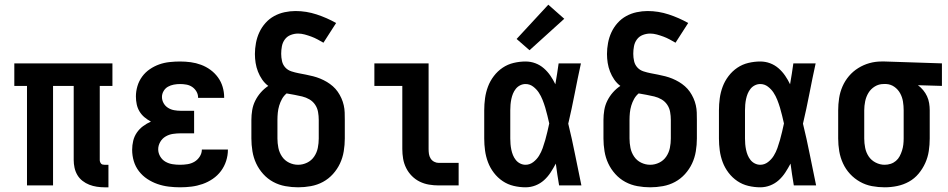

<svg xmlns="http://www.w3.org/2000/svg" viewBox="-20 -790 4040 818"><path d="M425 8Q409 8 392.5 5.5Q376 3 360.5 -3Q345 -9 331.5 -19.5Q318 -30 309.5 -44.5Q301 -59 297.5 -75.5Q294 -92 294 -108V-424H206V0H95V-424H41V-520H459V-424H405V-108Q405 -104 406.5 -100Q408 -96 410.5 -93Q413 -90 417 -89Q421 -88 425 -88H442V8Z M747 8Q723 8 698.5 5Q674 2 651 -6Q628 -14 607.5 -27.5Q587 -41 572 -60.5Q557 -80 550 -103.5Q543 -127 543 -152Q543 -171 547.5 -190Q552 -209 563 -225Q574 -241 589.5 -252.5Q605 -264 623 -272Q608 -280 595.5 -290.5Q583 -301 574.5 -315Q566 -329 562.5 -345.5Q559 -362 559 -379Q559 -401 565.5 -423Q572 -445 585.5 -463.5Q599 -482 618 -495Q637 -508 658 -515.5Q679 -523 702 -525.5Q725 -528 747 -528Q770 -528 792.5 -525Q815 -522 836.5 -514Q858 -506 876.5 -492.5Q895 -479 908.5 -460.5Q922 -442 928.5 -420Q935 -398 935 -376Q935 -375 935 -374.5Q935 -374 935 -373H824Q824 -373 824 -373.5Q824 -374 824 -374Q824 -388 817 -400Q810 -412 799 -419.5Q788 -427 774.5 -429.5Q761 -432 747 -432Q734 -432 720.5 -429.5Q707 -427 695.5 -420.5Q684 -414 677 -402Q670 -390 670 -377Q670 -377 670 -377Q670 -377 670 -377Q670 -363 677 -350.5Q684 -338 696 -330.5Q708 -323 722 -320.5Q736 -318 750 -318H807V-222H750Q733 -222 716.5 -219.5Q700 -217 685.5 -208.5Q671 -200 662.5 -185Q654 -170 654 -154Q654 -138 662.5 -123.5Q671 -109 685 -101Q699 -93 715 -90.5Q731 -88 747 -88Q763 -88 779 -90.5Q795 -93 808.5 -101Q822 -109 831 -123Q840 -137 840 -153H951V-152Q951 -152 951 -152Q951 -152 951 -152Q951 -128 943.5 -104.5Q936 -81 921.5 -61.5Q907 -42 886.5 -28Q866 -14 843 -6Q820 2 796 5Q772 8 747 8Z M1250 8Q1223 8 1195.5 3Q1168 -2 1144 -15Q1120 -28 1101.5 -48.5Q1083 -69 1071.5 -93.5Q1060 -118 1055.5 -145.5Q1051 -173 1051 -200V-279Q1051 -300 1054.5 -321Q1058 -342 1067.5 -361Q1077 -380 1091 -396Q1105 -412 1123 -424Q1108 -435 1097 -451Q1086 -467 1079 -485Q1072 -503 1069 -522Q1066 -541 1066 -560Q1066 -583 1070.5 -607Q1075 -631 1085 -652.5Q1095 -674 1111 -692Q1127 -710 1148 -721.5Q1169 -733 1192.5 -738Q1216 -743 1239 -743Q1285 -743 1329 -728.5Q1373 -714 1412 -692L1358 -608Q1346 -615 1333 -622Q1320 -629 1306.5 -634Q1293 -639 1278.5 -643Q1264 -647 1250 -647Q1234 -647 1218.5 -641Q1203 -635 1193.5 -622Q1184 -609 1181 -593Q1178 -577 1178 -561Q1178 -545 1181.5 -529.5Q1185 -514 1195.5 -502.5Q1206 -491 1221.5 -486Q1237 -481 1252.5 -478Q1268 -475 1283.5 -472Q1299 -469 1314.5 -465Q1330 -461 1344.5 -455Q1359 -449 1372.5 -441Q1386 -433 1398 -422.5Q1410 -412 1419 -399Q1428 -386 1434.5 -371.5Q1441 -357 1444.5 -341.5Q1448 -326 1448.5 -310.5Q1449 -295 1449 -279V-200Q1449 -173 1444.5 -145.5Q1440 -118 1428.5 -93.5Q1417 -69 1398.5 -48.5Q1380 -28 1356 -15Q1332 -2 1304.5 3Q1277 8 1250 8ZM1250 -88Q1270 -88 1288.5 -97Q1307 -106 1318.5 -123Q1330 -140 1334 -160Q1338 -180 1338 -200V-279Q1338 -296 1335 -313Q1332 -330 1322.5 -344Q1313 -358 1298.5 -366.5Q1284 -375 1267.5 -379Q1251 -383 1234.5 -386Q1218 -389 1201 -392Q1189 -382 1181.5 -368.5Q1174 -355 1169.5 -340Q1165 -325 1163.5 -309.5Q1162 -294 1162 -279V-200Q1162 -180 1166 -160Q1170 -140 1181.5 -123Q1193 -106 1211.5 -97Q1230 -88 1250 -88Z M1849 0Q1828 0 1807.5 -3.5Q1787 -7 1768.5 -16Q1750 -25 1735 -40Q1720 -55 1710.5 -74Q1701 -93 1697.5 -113.5Q1694 -134 1694 -155V-424H1575V-520H1806V-155Q1806 -144 1807.5 -134Q1809 -124 1814.5 -115Q1820 -106 1829.5 -101Q1839 -96 1849 -96H1934V0Z M2219 8Q2194 8 2168.5 2Q2143 -4 2121.5 -18.5Q2100 -33 2084 -54Q2068 -75 2059 -99Q2050 -123 2046.5 -148.5Q2043 -174 2043 -200V-320Q2043 -346 2046.5 -371.5Q2050 -397 2059 -421Q2068 -445 2084 -466Q2100 -487 2121.5 -501.5Q2143 -516 2168.5 -522Q2194 -528 2219 -528Q2241 -528 2261 -520.5Q2281 -513 2297 -499Q2313 -485 2325 -467.5Q2337 -450 2346 -431Q2350 -454 2353.5 -476Q2357 -498 2360 -520H2455Q2441 -456 2428.5 -391.5Q2416 -327 2401 -263Q2417 -198 2430 -132Q2443 -66 2457 0H2362Q2358 -23 2354.5 -46.5Q2351 -70 2348 -93Q2338 -74 2326 -55.5Q2314 -37 2298 -22.5Q2282 -8 2261.5 0Q2241 8 2219 8ZM2219 -88Q2237 -88 2252 -99.5Q2267 -111 2276.5 -126.5Q2286 -142 2292 -159Q2298 -176 2303 -193.5Q2308 -211 2312 -228.5Q2316 -246 2320 -264Q2316 -281 2312 -298Q2308 -315 2303 -331.5Q2298 -348 2291.5 -364.5Q2285 -381 2275.5 -395.5Q2266 -410 2251.5 -421Q2237 -432 2219 -432Q2207 -432 2196 -426.5Q2185 -421 2177.5 -411.5Q2170 -402 2165.5 -391Q2161 -380 2158.5 -368Q2156 -356 2155 -344Q2154 -332 2154 -320V-200Q2154 -188 2155 -176Q2156 -164 2158.5 -152Q2161 -140 2165.5 -129Q2170 -118 2177.5 -108.5Q2185 -99 2196 -93.5Q2207 -88 2219 -88ZM2236 -576 2181 -624 2316 -770 2384 -710Z M2750 8Q2723 8 2695.5 3Q2668 -2 2644 -15Q2620 -28 2601.5 -48.5Q2583 -69 2571.5 -93.5Q2560 -118 2555.5 -145.5Q2551 -173 2551 -200V-279Q2551 -300 2554.5 -321Q2558 -342 2567.5 -361Q2577 -380 2591 -396Q2605 -412 2623 -424Q2608 -435 2597 -451Q2586 -467 2579 -485Q2572 -503 2569 -522Q2566 -541 2566 -560Q2566 -583 2570.5 -607Q2575 -631 2585 -652.5Q2595 -674 2611 -692Q2627 -710 2648 -721.5Q2669 -733 2692.5 -738Q2716 -743 2739 -743Q2785 -743 2829 -728.5Q2873 -714 2912 -692L2858 -608Q2846 -615 2833 -622Q2820 -629 2806.5 -634Q2793 -639 2778.5 -643Q2764 -647 2750 -647Q2734 -647 2718.5 -641Q2703 -635 2693.5 -622Q2684 -609 2681 -593Q2678 -577 2678 -561Q2678 -545 2681.5 -529.5Q2685 -514 2695.5 -502.5Q2706 -491 2721.5 -486Q2737 -481 2752.5 -478Q2768 -475 2783.5 -472Q2799 -469 2814.5 -465Q2830 -461 2844.5 -455Q2859 -449 2872.5 -441Q2886 -433 2898 -422.5Q2910 -412 2919 -399Q2928 -386 2934.5 -371.5Q2941 -357 2944.5 -341.5Q2948 -326 2948.5 -310.5Q2949 -295 2949 -279V-200Q2949 -173 2944.5 -145.5Q2940 -118 2928.5 -93.5Q2917 -69 2898.5 -48.5Q2880 -28 2856 -15Q2832 -2 2804.5 3Q2777 8 2750 8ZM2750 -88Q2770 -88 2788.5 -97Q2807 -106 2818.5 -123Q2830 -140 2834 -160Q2838 -180 2838 -200V-279Q2838 -296 2835 -313Q2832 -330 2822.5 -344Q2813 -358 2798.5 -366.5Q2784 -375 2767.5 -379Q2751 -383 2734.5 -386Q2718 -389 2701 -392Q2689 -382 2681.5 -368.5Q2674 -355 2669.5 -340Q2665 -325 2663.5 -309.5Q2662 -294 2662 -279V-200Q2662 -180 2666 -160Q2670 -140 2681.5 -123Q2693 -106 2711.5 -97Q2730 -88 2750 -88Z M3219 8Q3194 8 3168.5 2Q3143 -4 3121.5 -18.5Q3100 -33 3084 -54Q3068 -75 3059 -99Q3050 -123 3046.5 -148.5Q3043 -174 3043 -200V-320Q3043 -346 3046.5 -371.5Q3050 -397 3059 -421Q3068 -445 3084 -466Q3100 -487 3121.5 -501.5Q3143 -516 3168.5 -522Q3194 -528 3219 -528Q3241 -528 3261 -520.5Q3281 -513 3297 -499Q3313 -485 3325 -467.5Q3337 -450 3346 -431Q3350 -454 3353.5 -476Q3357 -498 3360 -520H3455Q3441 -456 3428.5 -391.5Q3416 -327 3401 -263Q3417 -198 3430 -132Q3443 -66 3457 0H3362Q3358 -23 3354.5 -46.5Q3351 -70 3348 -93Q3338 -74 3326 -55.5Q3314 -37 3298 -22.5Q3282 -8 3261.5 0Q3241 8 3219 8ZM3219 -88Q3237 -88 3252 -99.5Q3267 -111 3276.5 -126.5Q3286 -142 3292 -159Q3298 -176 3303 -193.5Q3308 -211 3312 -228.5Q3316 -246 3320 -264Q3316 -281 3312 -298Q3308 -315 3303 -331.5Q3298 -348 3291.5 -364.5Q3285 -381 3275.5 -395.5Q3266 -410 3251.5 -421Q3237 -432 3219 -432Q3207 -432 3196 -426.5Q3185 -421 3177.5 -411.5Q3170 -402 3165.5 -391Q3161 -380 3158.5 -368Q3156 -356 3155 -344Q3154 -332 3154 -320V-200Q3154 -188 3155 -176Q3156 -164 3158.5 -152Q3161 -140 3165.5 -129Q3170 -118 3177.5 -108.5Q3185 -99 3196 -93.5Q3207 -88 3219 -88Z M3749 8Q3722 8 3695 3Q3668 -2 3644 -15.5Q3620 -29 3601.5 -49Q3583 -69 3571.5 -94Q3560 -119 3555.5 -146Q3551 -173 3551 -200V-320Q3551 -346 3555 -372Q3559 -398 3569.5 -422Q3580 -446 3597 -466Q3614 -486 3636.5 -500Q3659 -514 3684 -521Q3709 -528 3735 -528Q3739 -528 3742.5 -528Q3746 -528 3750 -528L3993 -520V-424L3891 -427Q3903 -418 3913 -406Q3923 -394 3929.5 -380Q3936 -366 3938.5 -350.5Q3941 -335 3941 -320V-200Q3941 -173 3937 -146.5Q3933 -120 3922 -95.5Q3911 -71 3893.5 -50Q3876 -29 3852.5 -16Q3829 -3 3802.5 2.5Q3776 8 3749 8ZM3749 -88Q3762 -88 3774.5 -92Q3787 -96 3797 -104.5Q3807 -113 3813 -124.5Q3819 -136 3823 -148.5Q3827 -161 3828.5 -174Q3830 -187 3830 -200V-320Q3830 -339 3827 -357.5Q3824 -376 3815 -392.5Q3806 -409 3790.5 -420Q3775 -431 3756 -432H3750Q3748 -432 3746.5 -432Q3745 -432 3744 -432Q3724 -432 3707 -421.5Q3690 -411 3680 -394.5Q3670 -378 3666 -358.5Q3662 -339 3662 -320V-200Q3662 -180 3666 -160Q3670 -140 3681 -123.5Q3692 -107 3710.5 -97.5Q3729 -88 3749 -88Z"/></svg>

Font: Iosevka SS04
Style: Bold
Weight: 700
Monospace: yes
Designer: Belleve Invis
Foundry: Belleve Invis
Version: Version 19.0.0; ttfautohint (v1.8.4)